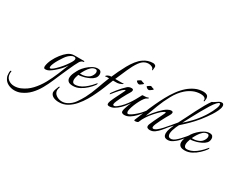

<svg xmlns="http://www.w3.org/2000/svg" viewBox="-404 -1123 2426 1981"><g transform="rotate(30 808.5 -132.5)"><path d="M-145 350Q-183 350 -218.5 332.5Q-254 315 -271 279Q-278 266 -280 251.5Q-282 237 -282 223V213Q-282 205 -280 198Q-278 191 -269 191Q-267 191 -267 193Q-267 199 -268 205Q-269 211 -269 218Q-269 264 -239.5 288Q-210 312 -166 312Q-148 312 -129 308Q-110 304 -94 297Q-30 270 17.5 219Q65 168 100.5 104Q136 40 163.5 -27.5Q191 -95 215 -155Q194 -121 169 -94.5Q144 -68 113 -42Q94 -26 71.5 -12Q49 2 23 2Q13 2 9 -4.5Q5 -11 5 -20V-27Q10 -66 30.5 -108Q51 -150 80 -187Q109 -224 139 -247Q173 -273 214 -273H329Q334 -273 334 -269Q334 -261 325 -261Q314 -261 304 -252Q294 -243 289 -235Q279 -219 263 -186Q247 -153 228 -110.5Q209 -68 190 -24.5Q171 19 155 57Q131 114 100.5 168.5Q70 223 28.5 266.5Q-13 310 -70 335Q-104 350 -145 350ZM64 -32Q76 -32 97 -49.5Q118 -67 143 -93.5Q168 -120 190 -149.5Q212 -179 226.5 -203.5Q241 -228 241 -241Q241 -252 234.5 -256Q228 -260 218 -260Q202 -260 184 -248.5Q166 -237 155 -226Q143 -215 126.5 -191.5Q110 -168 93.5 -140Q77 -112 66 -86Q55 -60 55 -44Q55 -32 64 -32Z M356 8Q315 8 299 -8Q283 -24 283 -47Q283 -76 298.5 -109Q314 -142 328 -165Q344 -189 371 -215Q398 -241 430 -259Q462 -277 492 -277Q518 -277 528 -264.5Q538 -252 538 -235Q538 -204 519.5 -184Q501 -164 474 -151.5Q447 -139 422 -131Q407 -127 387 -123Q367 -119 349 -119Q342 -101 338 -84Q334 -67 334 -53Q334 -36 342.5 -25Q351 -14 371 -14Q379 -14 390 -16Q401 -18 414 -22Q444 -32 473 -54Q502 -76 526.5 -101.5Q551 -127 564 -144Q567 -141 567 -137Q567 -132 560 -121Q540 -93 508 -63Q476 -33 437 -12.5Q398 8 356 8ZM357 -139Q370 -138 386.5 -139.5Q403 -141 419 -146Q460 -158 478.5 -184.5Q497 -211 497 -232Q497 -244 492 -252Q487 -260 476 -260Q447 -260 424 -238.5Q401 -217 384 -189Q367 -161 357 -139Z M316 226Q277 226 250.5 213.5Q224 201 215 176Q214 173 213.5 170Q213 167 213 163Q213 148 220 129.5Q227 111 235 90Q238 84 242 84Q249 84 246 94Q239 109 239 126Q239 161 269.5 182.5Q300 204 339 204Q369 204 397 190Q444 166 474 124Q504 82 527 39Q562 -28 587.5 -101.5Q613 -175 642 -247H619Q614 -247 608 -246Q602 -245 597 -244L595 -245Q597 -256 614.5 -264.5Q632 -273 642 -273H654Q669 -309 689.5 -352Q710 -395 734 -438.5Q758 -482 786.5 -518Q815 -554 846 -575Q897 -611 959 -611Q971 -611 982.5 -603.5Q994 -596 993 -581L990 -545Q990 -543 987 -542Q984 -541 983 -543Q979 -563 961.5 -572.5Q944 -582 921 -582Q884 -582 853.5 -558Q823 -534 788 -469Q775 -444 759.5 -410Q744 -376 729 -340Q714 -304 700 -273H772Q779 -273 786.5 -273.5Q794 -274 801 -275Q801 -271 795.5 -267.5Q790 -264 786 -262Q761 -249 739 -247.5Q717 -246 689 -247Q667 -192 647.5 -142.5Q628 -93 605 -46Q586 -4 558 43Q530 90 494 132Q458 174 413.5 200Q369 226 316 226Z M786 3Q776 3 769 -1Q762 -5 762 -16Q762 -30 769.5 -49Q777 -68 786 -87Q795 -106 801 -118Q813 -141 824 -164Q835 -187 843 -203Q851 -218 851 -223Q851 -231 839.5 -223Q828 -215 818 -207Q796 -186 772 -157.5Q748 -129 735 -112Q732 -108 730 -108Q728 -108 728 -113Q728 -121 733 -128Q747 -148 766 -172Q785 -196 805 -218Q824 -238 844 -257Q864 -276 895 -276Q916 -276 916 -260Q916 -246 904 -228Q897 -217 882 -191Q867 -165 851.5 -134.5Q836 -104 825 -78Q814 -52 814 -40Q814 -26 828 -26Q839 -26 855 -37.5Q871 -49 888 -65Q919 -95 944.5 -130.5Q970 -166 988.5 -199Q1007 -232 1018 -253Q1020 -257 1022.5 -262.5Q1025 -268 1031 -269Q1037 -270 1057 -270Q1077 -270 1094 -278H1096Q1099 -278 1099 -275Q1099 -267 1086 -263Q1074 -259 1058.5 -239Q1043 -219 1028 -190.5Q1013 -162 1001 -132Q989 -102 983 -77Q977 -52 980 -40Q984 -26 994 -26Q1007 -26 1030.5 -42Q1054 -58 1079 -80.5Q1104 -103 1120 -122Q1127 -130 1133 -138Q1139 -146 1141 -148Q1142 -147 1143 -144.5Q1144 -142 1144 -140Q1143 -133 1139 -126.5Q1135 -120 1130 -115Q1111 -90 1084.5 -62.5Q1058 -35 1027.5 -16Q997 3 965 3Q955 3 942.5 -2Q930 -7 930 -24Q930 -37 937 -59.5Q944 -82 952.5 -104.5Q961 -127 967 -138Q954 -119 935.5 -95.5Q917 -72 898 -54Q873 -30 844.5 -13.5Q816 3 786 3ZM940 -347Q919 -347 903 -369Q903 -372 915.5 -380.5Q928 -389 932 -391Q939 -395 942 -395Q947 -392 956.5 -388.5Q966 -385 974.5 -383Q983 -381 983 -380Q982 -376 977 -370Q948 -347 940 -347ZM1056 -347Q1035 -347 1019 -369Q1019 -372 1031.5 -380.5Q1044 -389 1048 -391Q1055 -395 1058 -395Q1063 -392 1072.5 -388.5Q1082 -385 1090.5 -383Q1099 -381 1099 -380Q1098 -376 1093 -370Q1064 -347 1056 -347Z M1271 6Q1256 6 1244.5 0Q1233 -6 1233 -22Q1233 -31 1237 -42Q1246 -65 1261.5 -98Q1277 -131 1293 -162.5Q1309 -194 1318 -214Q1324 -226 1324 -231Q1324 -240 1314 -235Q1304 -230 1292 -221Q1280 -212 1274 -207Q1248 -183 1219.5 -150.5Q1191 -118 1167.5 -82.5Q1144 -47 1131 -12Q1130 -6 1118 -2Q1106 2 1096 2Q1080 2 1084 -8Q1107 -60 1131.5 -123Q1156 -186 1187 -252Q1210 -302 1238.5 -355Q1267 -408 1302 -456.5Q1337 -505 1379 -542Q1416 -574 1460.5 -594.5Q1505 -615 1557 -615Q1580 -615 1597 -605.5Q1614 -596 1616 -572V-563Q1616 -549 1613 -535Q1612 -531 1605 -531Q1602 -531 1603 -532Q1607 -558 1589.5 -569Q1572 -580 1545 -580Q1496 -580 1455 -562Q1414 -544 1379 -514Q1325 -467 1285 -394Q1245 -321 1216 -245Q1202 -208 1188.5 -171Q1175 -134 1163 -102Q1208 -162 1249.5 -205Q1291 -248 1322 -266Q1347 -280 1367 -280Q1386 -280 1386 -264Q1386 -250 1372 -228Q1365 -217 1350.5 -191Q1336 -165 1320.5 -134.5Q1305 -104 1294 -78Q1283 -52 1283 -40Q1283 -24 1297 -24Q1305 -24 1315.5 -29Q1326 -34 1331 -38Q1358 -58 1384 -87Q1410 -116 1428 -138Q1429 -139 1429 -135Q1429 -131 1427.5 -123.5Q1426 -116 1421 -111Q1410 -96 1398.5 -82.5Q1387 -69 1376 -56Q1357 -34 1330.5 -14Q1304 6 1271 6Z M1483 2Q1453 2 1442 -12.5Q1431 -27 1431 -48Q1431 -76 1443.5 -108Q1456 -140 1464 -158Q1451 -144 1439 -131Q1427 -118 1422 -112Q1419 -108 1417 -108Q1415 -108 1415 -113Q1415 -121 1420 -128Q1434 -146 1452 -166Q1470 -186 1487 -208Q1507 -245 1531.5 -294.5Q1556 -344 1582.5 -396.5Q1609 -449 1634.5 -493.5Q1660 -538 1680 -565Q1697 -572 1712.5 -583Q1728 -594 1743.5 -603.5Q1759 -613 1776 -613Q1787 -613 1792.5 -607Q1798 -601 1800 -593Q1801 -590 1801 -582Q1801 -559 1785.5 -526Q1770 -493 1749.5 -461.5Q1729 -430 1714 -410Q1674 -354 1632 -308.5Q1590 -263 1556.5 -232.5Q1523 -202 1508 -188Q1501 -175 1491.5 -153.5Q1482 -132 1475 -108.5Q1468 -85 1468 -65Q1468 -48 1476 -36.5Q1484 -25 1503 -25Q1506 -25 1509 -25Q1512 -25 1516 -26Q1533 -29 1553 -45Q1573 -61 1593 -82Q1613 -103 1629 -122Q1636 -130 1642 -137.5Q1648 -145 1650 -148Q1657 -141 1649.5 -130.5Q1642 -120 1637 -113Q1630 -104 1617 -88.5Q1604 -73 1587 -55Q1568 -36 1540 -17Q1512 2 1483 2ZM1525 -228Q1556 -254 1603.5 -302.5Q1651 -351 1697 -420Q1702 -428 1713.5 -447Q1725 -466 1737.5 -490.5Q1750 -515 1759 -538.5Q1768 -562 1768 -579Q1768 -595 1759 -595Q1748 -595 1730 -576Q1709 -554 1682.5 -511.5Q1656 -469 1627 -417Q1598 -365 1571.5 -315Q1545 -265 1525 -228Z M1688 8Q1647 8 1631 -8Q1615 -24 1615 -47Q1615 -76 1630.5 -109Q1646 -142 1660 -165Q1676 -189 1703 -215Q1730 -241 1762 -259Q1794 -277 1824 -277Q1850 -277 1860 -264.5Q1870 -252 1870 -235Q1870 -204 1851.5 -184Q1833 -164 1806 -151.5Q1779 -139 1754 -131Q1739 -127 1719 -123Q1699 -119 1681 -119Q1674 -101 1670 -84Q1666 -67 1666 -53Q1666 -36 1674.5 -25Q1683 -14 1703 -14Q1711 -14 1722 -16Q1733 -18 1746 -22Q1776 -32 1805 -54Q1834 -76 1858.5 -101.5Q1883 -127 1896 -144Q1899 -141 1899 -137Q1899 -132 1892 -121Q1872 -93 1840 -63Q1808 -33 1769 -12.5Q1730 8 1688 8ZM1689 -139Q1702 -138 1718.5 -139.5Q1735 -141 1751 -146Q1792 -158 1810.5 -184.5Q1829 -211 1829 -232Q1829 -244 1824 -252Q1819 -260 1808 -260Q1779 -260 1756 -238.5Q1733 -217 1716 -189Q1699 -161 1689 -139Z"/></g></svg>

Font: Italianno
Style: Regular
Weight: 400
Designer: Robert E. Leuschke
Foundry: Robert E. Leuschke
Version: Version 1.100; ttfautohint (v1.8.3)